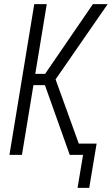

<svg xmlns="http://www.w3.org/2000/svg" viewBox="-20 -755 545 936"><path d="M415 161H358L385 0H320L199 -340H143L87 0H26L147 -735H208L152 -395H200L433 -735H505L251 -368L364 -55H451Z"/></svg>

Font: Iosevka Term Curly Lt Obl
Style: Regular
Weight: 300
Italic angle: -9°
Designer: Belleve Invis
Foundry: Belleve Invis
Version: Version 32.3.0